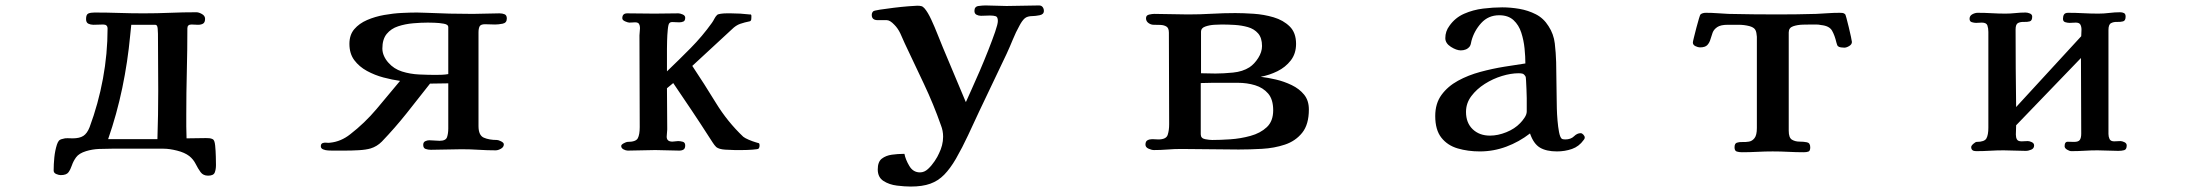

<svg xmlns="http://www.w3.org/2000/svg" viewBox="-20 -553 8040 705"><path d="M561 -220Q561 -272 560.5 -324.5Q560 -377 560 -429Q560 -434 559 -448Q558 -462 550 -462H462Q461 -452 460 -442.5Q459 -433 458 -423Q449 -326 429 -230Q409 -134 377 -42H500Q514 -42 529 -42Q544 -42 558 -42Q561 -131 561 -220ZM773 53Q773 69 768.5 80.5Q764 92 744 92Q726 92 716.5 79Q707 66 698.5 49Q690 32 675 20Q658 7 630 0Q602 -7 581 -7H390Q367 -7 343 -6Q319 -5 296 2Q270 10 259.5 24.5Q249 39 244 54Q239 69 231.5 79.5Q224 90 203 90Q196 90 186.5 86Q177 82 177 73Q177 50 179.5 25Q182 0 189 -22Q192 -31 196 -36Q200 -41 210 -43Q219 -46 228 -45.5Q237 -45 247 -45Q272 -45 286 -54Q300 -63 309 -86Q341 -172 358 -264Q375 -356 375 -448Q375 -463 359 -463Q350 -463 341 -462.5Q332 -462 323 -462Q313 -462 304.5 -466Q296 -470 296 -483Q296 -500 304.5 -503.5Q313 -507 327 -507Q372 -507 417 -505.5Q462 -504 507 -504Q556 -504 604 -506Q652 -508 701 -508Q710 -508 721.5 -501.5Q733 -495 733 -484Q733 -471 726 -466.5Q719 -462 707 -462Q701 -462 695 -462.5Q689 -463 683 -463Q668 -463 668 -449Q668 -370 666 -291Q664 -212 664 -132Q664 -110 664 -88.5Q664 -67 665 -45Q683 -45 700.5 -45.5Q718 -46 736 -46Q742 -46 748.5 -45.5Q755 -45 761 -42Q768 -39 770 -19Q772 1 772.5 22.5Q773 44 773 53Z M1626 -454Q1626 -463 1609.5 -466Q1593 -469 1575 -469.5Q1557 -470 1551 -470Q1526 -470 1497 -467.5Q1468 -465 1442 -456.5Q1416 -448 1400 -428.5Q1384 -409 1384 -375Q1384 -361 1390 -347.5Q1396 -334 1406 -323Q1426 -300 1456 -290.5Q1486 -281 1519.5 -279.5Q1553 -278 1580 -278Q1591 -278 1603 -278.5Q1615 -279 1626 -281ZM1841 -485Q1841 -469 1825.5 -466Q1810 -463 1798 -463Q1789 -463 1779.5 -463.5Q1770 -464 1761 -464Q1745 -464 1741 -456Q1737 -448 1737 -434V-90Q1737 -56 1756.5 -47.5Q1776 -39 1805 -39Q1810 -39 1820 -34Q1830 -29 1830 -23Q1830 -13 1819.5 -7Q1809 -1 1800 -1Q1769 -1 1738 -3Q1707 -5 1675 -5Q1647 -5 1618.5 -4Q1590 -3 1562 -3Q1552 -3 1543 -6Q1534 -9 1534 -21Q1534 -31 1541.5 -34.5Q1549 -38 1556 -38Q1566 -38 1575 -37Q1584 -36 1594 -36Q1617 -36 1621.5 -49.5Q1626 -63 1626 -81V-247L1559 -246Q1516 -191 1473 -137Q1430 -83 1382 -33Q1364 -15 1341 -8Q1324 -3 1298 -1.5Q1272 0 1245.5 0Q1219 0 1200 0Q1195 0 1185 -0.5Q1175 -1 1166.5 -4.5Q1158 -8 1158 -16Q1158 -26 1166 -28Q1172 -30 1179 -29Q1186 -28 1192 -29Q1232 -33 1266 -60Q1319 -101 1362.5 -152.5Q1406 -204 1449 -256Q1420 -260 1388 -268.5Q1356 -277 1327.5 -292.5Q1299 -308 1281 -332Q1263 -356 1263 -392Q1263 -425 1281 -446Q1299 -467 1328 -479.5Q1357 -492 1390.5 -498Q1424 -504 1456 -505.5Q1488 -507 1511 -507Q1520 -507 1528.5 -506.5Q1537 -506 1546 -506Q1589 -504 1631 -503Q1673 -502 1716 -502Q1741 -502 1765 -503Q1789 -504 1814 -504Q1825 -504 1833 -500.5Q1841 -497 1841 -485Z M2769 -19Q2769 -11 2765 -7Q2763 -5 2743.5 -3.5Q2724 -2 2704 -2Q2684 -2 2678 -2Q2665 -2 2642.5 -3.5Q2620 -5 2610 -13Q2603 -20 2597 -29.5Q2591 -39 2585 -48Q2553 -98 2519.5 -148Q2486 -198 2452 -248L2429 -229Q2429 -192 2429.5 -154Q2430 -116 2430 -78Q2430 -71 2429 -64.5Q2428 -58 2428 -51Q2428 -33 2449 -33Q2454 -33 2459.5 -34Q2465 -35 2470 -35Q2478 -35 2487 -32.5Q2496 -30 2496 -19Q2496 -8 2490 -4Q2484 0 2474 0Q2452 0 2430 -1Q2408 -2 2386 -2Q2361 -2 2336 -1Q2311 0 2285 0Q2278 0 2269.5 -4.5Q2261 -9 2261 -17Q2261 -22 2270.5 -27Q2280 -32 2284 -32Q2315 -32 2322 -45.5Q2329 -59 2329 -86Q2329 -170 2328.5 -254.5Q2328 -339 2328 -423Q2328 -430 2329 -436.5Q2330 -443 2330 -450Q2330 -459 2326.5 -465Q2323 -471 2312 -471Q2307 -471 2301.5 -470.5Q2296 -470 2291 -470Q2286 -470 2275.5 -474.5Q2265 -479 2265 -486Q2265 -504 2283 -504Q2308 -504 2333 -503.5Q2358 -503 2383 -503Q2405 -503 2427 -503.5Q2449 -504 2471 -504Q2477 -504 2486.5 -500Q2496 -496 2496 -488Q2496 -477 2489.5 -474Q2483 -471 2474 -471Q2467 -471 2461 -471.5Q2455 -472 2449 -472Q2441 -472 2438 -468Q2434 -465 2432 -444.5Q2430 -424 2429.5 -403Q2429 -382 2429 -374Q2429 -353 2429 -332Q2429 -311 2429 -291Q2473 -333 2516 -376.5Q2559 -420 2594 -469Q2599 -476 2603 -484Q2607 -492 2613 -498Q2616 -501 2626.5 -502.5Q2637 -504 2648.5 -504Q2660 -504 2664 -504Q2681 -504 2698 -503Q2715 -502 2732 -500Q2733 -500 2734 -500Q2735 -500 2736 -500H2737Q2739 -498 2739 -495Q2739 -492 2739 -490Q2739 -486 2738.5 -481.5Q2738 -477 2734 -475Q2714 -471 2698 -465.5Q2682 -460 2667 -445L2522 -311Q2566 -245 2608.5 -175.5Q2651 -106 2709 -51Q2715 -46 2729 -40Q2743 -34 2755 -30.5Q2767 -27 2767 -27Q2769 -25 2769 -19Z M3813 -513Q3813 -500 3797 -497Q3781 -494 3772 -494Q3752 -494 3742.5 -485.5Q3733 -477 3724 -460Q3710 -435 3699 -408Q3688 -381 3676 -355Q3651 -302 3625.5 -249Q3600 -196 3575 -143Q3555 -100 3534.5 -56Q3514 -12 3490 30Q3469 66 3447 88.5Q3425 111 3396 121.5Q3367 132 3324 132Q3302 132 3273.5 128.5Q3245 125 3224 111.5Q3203 98 3203 69Q3203 41 3218 29.5Q3233 18 3255 15Q3277 12 3297 12H3301Q3305 33 3319 56.5Q3333 80 3358 80Q3374 80 3387.5 67.5Q3401 55 3412 38.5Q3423 22 3428 10Q3435 -4 3439 -19.5Q3443 -35 3443 -51Q3443 -62 3441 -72.5Q3439 -83 3435 -93Q3408 -170 3372.5 -245Q3337 -320 3302 -394Q3295 -411 3286 -430Q3277 -449 3264 -462Q3248 -479 3236 -479Q3224 -479 3203 -479Q3181 -479 3181 -498Q3181 -506 3186 -511Q3188 -514 3210.5 -517.5Q3233 -521 3262 -524.5Q3291 -528 3316 -530Q3341 -532 3348 -532Q3357 -532 3363 -530.5Q3369 -529 3375 -522Q3387 -508 3399.5 -481Q3412 -454 3423 -426Q3434 -398 3442 -379Q3463 -329 3484 -279Q3505 -229 3526 -179H3527Q3533 -193 3547 -223.5Q3561 -254 3577.5 -292.5Q3594 -331 3609 -369Q3624 -407 3634 -436Q3644 -465 3644 -476Q3644 -491 3636 -493.5Q3628 -496 3615 -496Q3607 -496 3598.5 -495.5Q3590 -495 3582 -495Q3573 -495 3565.5 -499Q3558 -503 3558 -513Q3558 -529 3573 -531Q3588 -533 3599 -533Q3619 -533 3638 -532Q3657 -531 3676 -531Q3706 -531 3735.5 -532Q3765 -533 3795 -533Q3804 -533 3808.5 -527Q3813 -521 3813 -513Z M4655 -148Q4655 -188 4636.5 -209.5Q4618 -231 4588.5 -240Q4559 -249 4525 -249H4477Q4455 -249 4433 -249Q4411 -249 4389 -248V-60Q4389 -45 4405 -42Q4421 -39 4431 -39Q4460 -39 4497.5 -41.5Q4535 -44 4571.5 -54Q4608 -64 4631.5 -86Q4655 -108 4655 -148ZM4614 -384Q4614 -414 4599.5 -430.5Q4585 -447 4562 -453.5Q4539 -460 4513.5 -461.5Q4488 -463 4466 -463Q4457 -463 4439 -462Q4421 -461 4405.5 -455.5Q4390 -450 4390 -437V-284Q4404 -284 4417 -283.5Q4430 -283 4443 -283Q4472 -283 4507.5 -286.5Q4543 -290 4568 -306Q4586 -318 4600 -340Q4614 -362 4614 -384ZM4786 -151Q4786 -96 4761.5 -65.5Q4737 -35 4698 -22Q4659 -9 4614 -6.5Q4569 -4 4528 -4Q4476 -4 4423 -5Q4370 -6 4317 -6Q4292 -6 4267 -4Q4242 -2 4217 -2Q4209 -2 4197.5 -7Q4186 -12 4186 -22Q4186 -34 4193.5 -38Q4201 -42 4211 -42Q4217 -42 4222.5 -41.5Q4228 -41 4233 -41Q4262 -41 4267.5 -57.5Q4273 -74 4273 -97Q4273 -181 4272.5 -265Q4272 -349 4272 -433Q4272 -450 4263 -455.5Q4254 -461 4241 -461.5Q4228 -462 4216 -462Q4206 -462 4197 -468.5Q4188 -475 4188 -486Q4188 -497 4199.5 -499.5Q4211 -502 4218 -502Q4250 -502 4280.5 -501Q4311 -500 4342 -500Q4386 -500 4429.5 -502.5Q4473 -505 4516 -505Q4545 -505 4583 -502.5Q4621 -500 4656.5 -489.5Q4692 -479 4715.5 -456Q4739 -433 4739 -392Q4739 -356 4719.5 -331Q4700 -306 4670.5 -291.5Q4641 -277 4609 -271Q4635 -268 4665 -261Q4695 -254 4723 -240.5Q4751 -227 4768.5 -205.5Q4786 -184 4786 -151Z M5586 -172Q5586 -177 5586 -192.5Q5586 -208 5585 -225.5Q5584 -243 5583.5 -257Q5583 -271 5581 -273Q5576 -281 5570.5 -282.5Q5565 -284 5556 -284Q5528 -284 5495 -274Q5462 -264 5432 -245Q5402 -226 5382.5 -200Q5363 -174 5363 -142Q5363 -102 5387.5 -78.5Q5412 -55 5451 -55Q5480 -55 5511 -67.5Q5542 -80 5562 -101Q5570 -109 5578 -121Q5586 -133 5586 -144ZM5799 -48Q5799 -43 5795 -39Q5778 -15 5752 -6Q5726 3 5697 3Q5658 3 5634.5 -11Q5611 -25 5598 -63Q5558 -32 5511 -14.5Q5464 3 5414 3Q5370 3 5332.5 -8Q5295 -19 5272.5 -47.5Q5250 -76 5250 -127Q5250 -173 5273 -204.5Q5296 -236 5333.5 -256.5Q5371 -277 5415.5 -289Q5460 -301 5503.5 -308Q5547 -315 5581 -320Q5581 -345 5578 -375Q5575 -405 5566 -433Q5557 -461 5537.5 -479Q5518 -497 5485 -497Q5445 -497 5419 -468.5Q5393 -440 5383 -403Q5382 -399 5381 -393.5Q5380 -388 5377 -383Q5371 -375 5362.5 -371.5Q5354 -368 5344 -368Q5328 -368 5307.5 -381Q5287 -394 5287 -413Q5287 -438 5302 -458Q5323 -488 5356 -502.5Q5389 -517 5426 -521.5Q5463 -526 5496 -526Q5527 -526 5559 -520.5Q5591 -515 5619.5 -500.5Q5648 -486 5666 -457Q5685 -428 5689 -393.5Q5693 -359 5694 -325Q5695 -290 5695 -255Q5695 -220 5696 -185Q5696 -175 5696.5 -154.5Q5697 -134 5699 -110.5Q5701 -87 5704.5 -68.5Q5708 -50 5714 -44Q5718 -41 5727 -41Q5748 -41 5759.5 -52.5Q5771 -64 5784 -64Q5789 -64 5794 -58.5Q5799 -53 5799 -48Z M6780 -399Q6780 -390 6770 -384Q6760 -378 6752 -378Q6747 -378 6739.5 -379Q6732 -380 6728 -384Q6726 -387 6725 -390.5Q6724 -394 6723 -397Q6717 -423 6707 -440.5Q6697 -458 6667 -461Q6658 -463 6649 -463Q6640 -463 6631 -463Q6620 -463 6600 -462.5Q6580 -462 6564 -456.5Q6548 -451 6548 -434V-73Q6548 -47 6560 -40Q6572 -33 6587.5 -33Q6603 -33 6615 -30.5Q6627 -28 6627 -12Q6627 1 6620.5 3.5Q6614 6 6603 6Q6575 6 6546.5 4.5Q6518 3 6489 3Q6461 3 6433 4.5Q6405 6 6376 6Q6366 6 6357.5 3.5Q6349 1 6349 -12Q6349 -26 6357.5 -29Q6366 -32 6378 -31.5Q6390 -31 6402 -33Q6414 -35 6422.5 -46Q6431 -57 6431 -83V-410Q6431 -414 6431 -418Q6431 -422 6430 -426Q6429 -439 6423.5 -446Q6418 -453 6404 -457Q6385 -462 6364.5 -462Q6344 -462 6324 -462Q6298 -462 6285.5 -453.5Q6273 -445 6268.5 -433Q6264 -421 6260.5 -408.5Q6257 -396 6249 -387.5Q6241 -379 6222 -379Q6215 -379 6205.5 -383.5Q6196 -388 6196 -397Q6196 -400 6200 -416Q6204 -432 6209 -451.5Q6214 -471 6218.5 -485.5Q6223 -500 6224 -500Q6231 -506 6244 -506Q6265 -506 6285.5 -504.5Q6306 -503 6327 -502Q6372 -501 6417.5 -500.5Q6463 -500 6508 -500Q6543 -500 6578.5 -500.5Q6614 -501 6649 -502Q6671 -503 6692 -504.5Q6713 -506 6735 -506Q6741 -506 6745.5 -505.5Q6750 -505 6755 -501Q6756 -501 6760 -486.5Q6764 -472 6768.5 -453Q6773 -434 6776.5 -418Q6780 -402 6780 -399Z M7789 -19Q7789 -4 7779.5 -1.5Q7770 1 7758 1Q7739 1 7720 0Q7701 -1 7682 -1Q7658 -1 7634 0.5Q7610 2 7586 2Q7579 2 7570 -3.5Q7561 -9 7561 -16Q7561 -33 7573 -32.5Q7585 -32 7596 -32Q7612 -32 7617 -39.5Q7622 -47 7622 -62Q7622 -132 7621.5 -201Q7621 -270 7621 -340L7383 -93Q7383 -85 7382.5 -76Q7382 -67 7382 -59Q7382 -48 7386 -41Q7390 -34 7403 -34Q7409 -34 7414.5 -34.5Q7420 -35 7426 -35Q7432 -35 7440.5 -31Q7449 -27 7449 -19Q7449 -8 7438.5 -3.5Q7428 1 7418 1Q7398 1 7377.5 0Q7357 -1 7337 -1Q7312 -1 7287 0.5Q7262 2 7236 2Q7218 2 7218 -13Q7218 -18 7226 -25Q7234 -32 7238 -32Q7267 -32 7274 -45Q7281 -58 7281 -84V-436Q7281 -449 7277.5 -459.5Q7274 -470 7257 -470Q7252 -470 7246.5 -469.5Q7241 -469 7236 -469Q7229 -469 7220.5 -471.5Q7212 -474 7212 -484Q7212 -495 7222 -500.5Q7232 -506 7242 -506Q7268 -506 7293.5 -504.5Q7319 -503 7344 -503Q7362 -503 7380.5 -505Q7399 -507 7418 -507Q7425 -507 7433.5 -503.5Q7442 -500 7442 -492Q7442 -477 7433 -474.5Q7424 -472 7411.5 -472.5Q7399 -473 7390 -468.5Q7381 -464 7381 -445Q7381 -374 7381.5 -302.5Q7382 -231 7383 -160L7622 -420Q7622 -426 7622.5 -432Q7623 -438 7623 -444Q7623 -455 7619 -462.5Q7615 -470 7602 -470Q7596 -470 7590.5 -469.5Q7585 -469 7579 -469Q7572 -469 7563.5 -471.5Q7555 -474 7555 -484Q7555 -494 7559 -500Q7563 -506 7574 -506Q7602 -506 7629.5 -504.5Q7657 -503 7685 -503Q7705 -503 7725 -505.5Q7745 -508 7765 -508Q7773 -508 7779 -505Q7785 -502 7785 -492Q7785 -477 7775.5 -474.5Q7766 -472 7753.5 -472.5Q7741 -473 7731.5 -468Q7722 -463 7722 -443V-61Q7722 -51 7726 -42.5Q7730 -34 7743 -34Q7749 -34 7754.5 -34.5Q7760 -35 7766 -35Q7772 -35 7780.5 -31Q7789 -27 7789 -19Z"/></svg>

Font: Kaisei Opti
Style: Bold
Weight: 700
Designer: Font-Kai, 金井和夫
Foundry: KAZUO KANAI
Version: Version 5.003